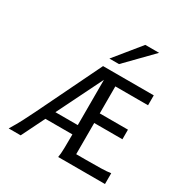

<svg xmlns="http://www.w3.org/2000/svg" viewBox="-216 -1172 1313 1353"><g transform="rotate(30 440.5 -495.5)"><path d="M542 -80.6H622.1Q694.3 -80.6 743.9 -81.8Q793.5 -83 822.8 -87.9V0H441.9Q447.3 -26.9 448.2 -75.7Q449.2 -124.5 449.2 -188H229.5L136.7 0H39.1Q72.3 -54.2 95.5 -98.6Q118.7 -143.1 144 -194.8L395.5 -712.9H808.1V-632.3H542V-412.6H771.5V-334.5H542ZM449.2 -263.7V-632.3L267.1 -263.7ZM578.6 -991.2H690.9L485.8 -781.2H407.7Z"/></g></svg>

Font: Andika LitF DSA DSG
Style: Regular
Weight: 400
Designer: Victor Gaultney, Annie Olsen, Julie Remington, Don Collingsworth, Eric Hays, Becca Hirsbrunner
Foundry: SIL International
Version: Version 6.200 ; LitF DSA DSG; ttfautohint (v1.8.3.10-c5d8)